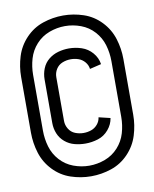

<svg xmlns="http://www.w3.org/2000/svg" viewBox="-80 -775 660 821"><g transform="rotate(-10 250.0 -365.0)"><path d="M250 -158Q226 -158 203 -164Q180 -170 161.5 -185.5Q143 -201 134 -223Q125 -245 125 -269V-459Q125 -483 134 -505.5Q143 -528 161.5 -543Q180 -558 203 -564.5Q226 -571 250 -571Q278 -571 305 -562Q332 -553 351 -531Q370 -509 374 -481L324 -469Q322 -486 310.5 -499.5Q299 -513 283 -518.5Q267 -524 250 -524Q231 -524 213.5 -517Q196 -510 186 -494Q176 -478 176 -459V-269Q176 -251 186 -234.5Q196 -218 213.5 -211Q231 -204 250 -204Q267 -204 283 -209.5Q299 -215 310.5 -228.5Q322 -242 324 -259L374 -247Q370 -220 351 -197.5Q332 -175 305 -166.5Q278 -158 250 -158ZM250 -16Q205 -16 162 -30.5Q119 -45 87 -78.5Q55 -112 41.5 -155.5Q28 -199 28 -244V-486Q28 -531 41.5 -574.5Q55 -618 87 -651.5Q119 -685 162 -699.5Q205 -714 250 -714Q295 -714 338 -699.5Q381 -685 413 -651.5Q445 -618 458.5 -574.5Q472 -531 472 -486V-244Q472 -199 458.5 -155.5Q445 -112 413 -78.5Q381 -45 338 -30.5Q295 -16 250 -16ZM250 -62Q285 -62 318.5 -74.5Q352 -87 376 -113.5Q400 -140 410 -174Q420 -208 420 -244V-486Q420 -522 410 -556Q400 -590 376 -616.5Q352 -643 318.5 -655.5Q285 -668 250 -668Q215 -668 181.5 -655.5Q148 -643 124 -616.5Q100 -590 90 -556Q80 -522 80 -486V-244Q80 -208 90 -174Q100 -140 124 -113.5Q148 -87 181.5 -74.5Q215 -62 250 -62Z"/></g></svg>

Font: Iosevka SS01
Style: Regular
Weight: 400
Monospace: yes
Designer: Belleve Invis
Foundry: Belleve Invis
Version: 2.3.3; ttfautohint (v1.8.3)